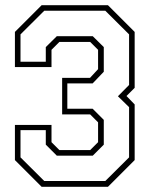

<svg xmlns="http://www.w3.org/2000/svg" viewBox="-20 -720 576 740"><path d="M140.5 0 37.5 -103V-238.5H178.5V-172L209 -141.5H327.5L358 -172V-248.5L327.5 -279H219.5V-420H327L358 -453.5V-528L327.5 -558.5H209L178.5 -528V-461.5H37.5V-597L140.5 -700H396L499 -597V-381.5L467.5 -350L499 -317.5V-103L396 0ZM150.5 -22.5H386L477.5 -113.5V-307L434.5 -349L477.5 -392.5V-587.5L386 -678.5H150.5L59 -587.5V-482H156.5V-538.5L199 -580.5H337.5L380 -538.5V-443.5L337 -398.5H239.5V-301H337L380 -258V-162.5L337.5 -120H199L156.5 -162.5V-218.5H59V-113.5Z"/></svg>

Font: Tourney Thin ExtraLight
Style: Regular
Weight: 250
Version: Version 1.015